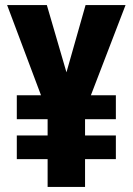

<svg xmlns="http://www.w3.org/2000/svg" viewBox="-20 -734 521 754"><path d="M241 -450 164 -714H8L141 -360H46V-266H167V-202H46V-109H167V0H314V-109H435V-202H314V-266H435V-360H337L473 -714H316Z"/></svg>

Font: Noto Sans Devanagari ExtraCondensed ExtraBold
Style: Regular
Weight: 800
Width: 2
Designer: Jelle Bosma - Monotype Design Team
Foundry: Monotype Imaging Inc.
Version: Version 2.004